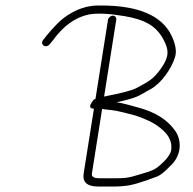

<svg xmlns="http://www.w3.org/2000/svg" viewBox="-20 -682 700 698"><path d="M351.3 -286C354.9 -285.1 365.3 -283.7 382.5 -282C413.5 -279 446.9 -267.9 472.5 -262C511.8 -249.1 541.8 -234.1 562.4 -217C590.7 -195.2 604.2 -171.2 603 -145C604.2 -125.8 587.9 -102.5 554.1 -75.2C543.5 -66.6 527.9 -59.4 507.2 -53.7C466.4 -42.3 453.1 -34 406.4 -34H340.4C321.1 -34 312.3 -39.7 314.1 -51ZM372.6 -610 327.2 -323C327.1 -322.3 326.7 -322 326 -322C323 -322 319 -318.2 313.9 -310.5C304.6 -296.3 304.9 -287 321.5 -287L284.1 -51C278.9 -18.5 298.9 -4 335.6 -4H401.6C410.3 -4 420.4 -4.7 432 -6C455.9 -7.4 495.5 -18.8 550.9 -40.2C563.3 -45 578.7 -57.3 597.2 -77C642.4 -116.1 641.7 -175.3 614.3 -210C586.3 -248 543 -274.8 484.5 -290.5C464.7 -295.8 426.2 -307.9 403.1 -310C445.2 -318.9 473.8 -327.6 488.8 -336.1C503.8 -344.7 516.8 -352 527.7 -358C567.1 -379.6 603.8 -433.2 616.1 -474C622.8 -494.1 618.9 -519.7 604.3 -551C569.7 -625 483.9 -662 346.9 -662C299.3 -664 254 -648.7 211 -616.2C196.2 -605 175.7 -583.9 149.6 -553L137.1 -537C123.6 -520.6 146.1 -504 160.5 -521L172.9 -536C210.1 -587.6 253 -618.6 301.6 -629C330.9 -635 374.4 -633.1 431.9 -623.5C510.1 -610.4 550.6 -585.6 576.2 -534.5C592.5 -501.9 597.2 -478.8 566.5 -434.7C535.8 -390.7 518 -385.5 476.9 -362.3C461.9 -353.8 422.4 -343.4 358.4 -331L402.6 -610C403.9 -618.2 398.9 -625 390.5 -625C382.2 -625 373.9 -618.2 372.6 -610Z"/></svg>

Font: MewTooHand
Style: Ita
Weight: 400
Designer: Mew Too, Robert Jablonski
Version: Version 0.77